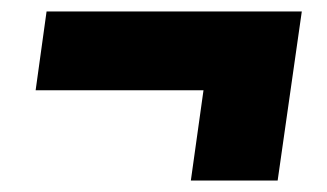

<svg xmlns="http://www.w3.org/2000/svg" viewBox="-20 -419 568 334"><path d="M463 -105H312L334 -262H42L61 -399H505Z"/></svg>

Font: Trujillo ExtraBold
Style: Italic
Weight: 800
Italic angle: -8°
Designer: Fira Sans original fonts by bBox Type GmbH, Carrois Corporate GbR, & Edenspiekermann AG / Changes by Cristiano Sobral
Foundry: Fira Sans original fonts by bBox Type GmbH, Carrois Corporate GbR, & Edenspiekermann AG / Changes by Cristiano Sobral
Version: Version 4.301;July 28, 2020;FontCreator 13.0.0.2655 64-bit